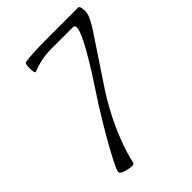

<svg xmlns="http://www.w3.org/2000/svg" viewBox="-213 -830 939 939"><g transform="rotate(-45 256.5 -360.5)"><path d="M512.7 -699.7Q513.7 -686 511.2 -674.3Q506.8 -651.4 469.7 -593.8Q391.1 -476.1 313 -357.9Q241.7 -249.5 195.3 -131.3Q164.6 -53.7 154.3 0Q151.9 12.7 106.9 2Q70.3 -6.8 70.3 -22Q70.3 -23.9 71.3 -26.4Q81.5 -59.1 140.1 -162.6Q203.1 -273.4 273.9 -380.9Q414.6 -594.2 426.3 -653.8Q431.2 -678.2 414.6 -678.2H265.1Q195.8 -678.2 132.8 -652.3Q123 -648.4 122.6 -684.1Q122.1 -717.8 130.9 -719.7Q173.3 -728 283.7 -728H501.5Q511.2 -728 512.7 -699.7Z"/></g></svg>

Font: Dai Banna SIL Book
Style: Oblique
Weight: 400
Italic angle: -11°
Designer: Victor Gaultney
Foundry: SIL International
Version: Version 2.000